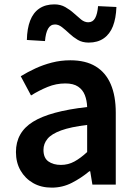

<svg xmlns="http://www.w3.org/2000/svg" viewBox="-20 -845 623 879"><path d="M217 14Q168 14 131.5 -7Q95 -28 74 -64.5Q53 -101 53 -149Q53 -239 131 -287.5Q209 -336 379 -355Q378 -385 368.5 -409.5Q359 -434 337.5 -448.5Q316 -463 279 -463Q237 -463 198 -447Q159 -431 122 -408L75 -496Q106 -515 141.5 -531.5Q177 -548 217.5 -558.5Q258 -569 302 -569Q372 -569 418 -541Q464 -513 487 -459.5Q510 -406 510 -329V0H403L393 -61H389Q352 -30 309 -8Q266 14 217 14ZM259 -90Q292 -90 320.5 -105.5Q349 -121 379 -149V-273Q304 -264 260 -248Q216 -232 197.5 -209.5Q179 -187 179 -159Q179 -122 201.5 -106Q224 -90 259 -90ZM386 -650Q357 -650 336 -662.5Q315 -675 297.5 -691.5Q280 -708 264 -720.5Q248 -733 232 -733Q211 -733 200 -713.5Q189 -694 186 -657L103 -662Q104 -714 118 -750.5Q132 -787 160 -806Q188 -825 229 -825Q257 -825 279 -812.5Q301 -800 318.5 -784Q336 -768 351.5 -755.5Q367 -743 384 -743Q405 -743 415.5 -762Q426 -781 429 -817L513 -813Q511 -761 497 -725Q483 -689 455 -669.5Q427 -650 386 -650Z"/></svg>

Font: Noto Sans KR SemiBold
Style: Regular
Weight: 600
Designer: Ryoko NISHIZUKA  (kana, bopomofo & ideographs); Paul D. Hunt (Latin, Greek & Cyrillic); Sandoll Communications , Soo-you
Foundry: Adobe
Version: Version 2.004-H2;hotconv 1.0.118;makeotfexe 2.5.65603